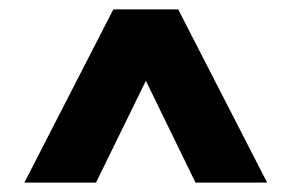

<svg xmlns="http://www.w3.org/2000/svg" viewBox="-20 -760 622 410"><path d="M32 -370 222 -740H360.5L550.5 -370H397.5L291.5 -587.5L185 -370Z"/></svg>

Font: Encode Sans Condensed ExtraBold
Style: Regular
Weight: 800
Width: 3
Designer: Multiple Designers
Foundry: Impallari Type
Version: Version 3.000; ttfautohint (v1.8.3) -l 8 -r 50 -G 200 -x 14 